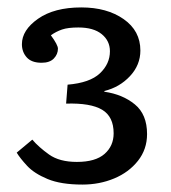

<svg xmlns="http://www.w3.org/2000/svg" viewBox="-20 -859 461 517"><path d="M202 -362Q144 -362 108 -377Q72 -392 53 -412.5Q34 -433 25 -448L67 -483Q84 -463 112 -443Q140 -423 187 -423Q237 -423 261.5 -444.5Q286 -466 286 -500Q286 -545 255 -563.5Q224 -582 158 -580L162 -631Q222 -636 249 -661.5Q276 -687 276 -721Q276 -749 254 -767Q232 -785 191 -785Q163 -785 147 -779.5Q131 -774 117 -764Q136 -738 136 -728Q136 -713 125 -701.5Q114 -690 92 -690Q65 -690 52 -704.5Q39 -719 39 -740Q39 -778 82.5 -808.5Q126 -839 199 -839Q268 -839 313 -807.5Q358 -776 358 -723Q358 -684 330 -654Q302 -624 261 -614V-612Q310 -605 343 -578Q376 -551 376 -498Q376 -457 351.5 -426Q327 -395 287.5 -378.5Q248 -362 202 -362Z"/></svg>

Font: Literata 7pt
Style: Regular
Weight: 400
Designer: Latin by Veronika Burian and Jose Scaglione. Greek by Irene Vlachou. Cyrillic by Vera Evstafieva.
Foundry: TypeTogether
Version: Version 3.002